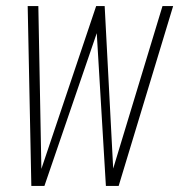

<svg xmlns="http://www.w3.org/2000/svg" viewBox="-20 -611 589 631"><path d="M83 0 71 -591H106L116 -56L296 -591H324L352 -57L514 -591H549L370 0H328L298 -502L126 0Z"/></svg>

Font: Alumni Sans ExtraLight
Style: Italic
Weight: 250
Italic angle: -8°
Version: Version 1.016